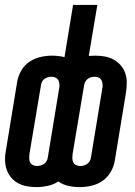

<svg xmlns="http://www.w3.org/2000/svg" viewBox="-32 -755 552 783"><path d="M294 8H293Q269 8 246.5 3Q224 -2 206 -15Q186 -2 163 3Q140 8 118 8Q117 8 117 8Q117 8 117 8Q97 8 77.5 4.5Q58 1 41.5 -8Q25 -17 13 -31.5Q1 -46 -5 -64Q-11 -82 -11.5 -101.5Q-12 -121 -8 -141L38 -421Q42 -445 54.5 -467Q67 -489 88 -503Q109 -517 133 -522.5Q157 -528 180 -528Q193 -528 206 -526.5Q219 -525 231 -522L266 -735H365L330 -527Q337 -527 343.5 -527.5Q350 -528 356 -528Q356 -528 356 -528Q356 -528 356 -528H357Q377 -528 396 -524.5Q415 -521 431.5 -512Q448 -503 460.5 -488.5Q473 -474 479 -456Q485 -438 485 -418.5Q485 -399 482 -379L436 -99Q432 -75 419 -53Q406 -31 385.5 -17Q365 -3 341 2.5Q317 8 294 8ZM119 -78Q126 -78 133.5 -80Q141 -82 147.5 -86.5Q154 -91 158 -98Q162 -105 163 -113L209 -393Q211 -401 210.5 -410Q210 -419 206.5 -426.5Q203 -434 195.5 -438Q188 -442 179 -442Q171 -442 163.5 -440Q156 -438 149.5 -433.5Q143 -429 139.5 -422Q136 -415 135 -407L88 -127Q87 -119 87 -110Q87 -101 90.5 -93.5Q94 -86 102 -82Q110 -78 119 -78ZM295 -78Q302 -78 309.5 -80Q317 -82 323.5 -86.5Q330 -91 334 -98Q338 -105 339 -113L385 -393Q387 -401 386.5 -410Q386 -419 382.5 -426.5Q379 -434 371.5 -438Q364 -442 355 -442Q347 -442 339.5 -440Q332 -438 326 -433.5Q320 -429 316 -422Q312 -415 311 -407L264 -127Q263 -119 263 -110Q263 -101 266.5 -93.5Q270 -86 278 -82Q286 -78 295 -78Z"/></svg>

Font: Iosevka SS04 Semibold
Style: Italic
Weight: 600
Italic angle: -9°
Monospace: yes
Designer: Belleve Invis
Foundry: Belleve Invis
Version: Version 19.0.0; ttfautohint (v1.8.4)